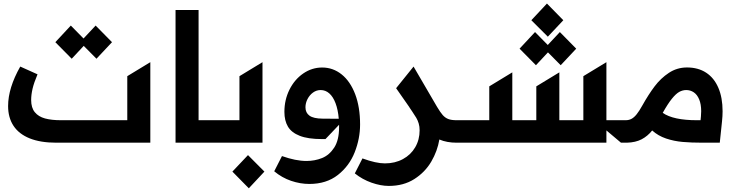

<svg xmlns="http://www.w3.org/2000/svg" viewBox="-20 -796 4106 1071"><path d="M25.2 -204.5Q25.2 -305 93 -424.7L189.3 -381.4Q169.4 -334.5 161.6 -301Q153.8 -267.4 153.8 -237.9Q153.8 -195 174.2 -170.1Q194.6 -145.2 231 -135.3Q267.4 -125.4 320 -125.4H690V-371.1L818.5 -449.2V0H294.4Q206 0 145.8 -24.1Q85.6 -48.3 55.4 -94.1Q25.2 -139.9 25.2 -204.5ZM288.7 -560.7 375 -653.4 446 -581.3 513.5 -653.4 604.8 -560.7 518.1 -468.4 447.1 -540.1 380 -468.4Z M959.2 -740.1H1087.7V-125.4H1194.2V0H959.2Z M1315.7 -125.4V-371.1L1444.2 -449.2V0H1194.2Q1179.7 0 1172.1 -16.3Q1164.4 -32.7 1164.4 -63.6Q1164.4 -93.8 1172.1 -109.6Q1179.7 -125.4 1194.2 -125.4ZM1276.3 161.2 1363.3 69.2 1454.9 161.2 1367.9 254.3Z M1509.6 159.4 1552.9 74.6Q1629.6 101.9 1689.6 101.9Q1735.8 101.9 1776.5 85.6Q1817.1 69.2 1844.3 27.3Q1871.4 -14.6 1871.4 -86.3V-100.1L1795.5 -20.2H1775.9Q1698.2 -20.2 1652 -38.4Q1605.8 -56.5 1586.1 -89.8Q1566.4 -123.2 1566.4 -171.9Q1566.4 -239 1594.6 -295.8Q1622.9 -352.6 1671.3 -386Q1719.8 -419.4 1777.3 -419.4Q1837.7 -419.4 1885.8 -380.9Q1933.9 -342.3 1961.3 -270.4Q1988.6 -198.5 1988.6 -101.6Q1988.6 -23.1 1958.6 53.3Q1928.6 129.6 1864.7 179.9Q1800.8 230.1 1705.3 230.1Q1654.8 230.1 1603.7 212.7Q1552.6 195.3 1509.6 159.4ZM1779.1 -134.2 1869.7 -133.5Q1865.4 -184.3 1851.7 -220.3Q1838.1 -256.4 1816.9 -275Q1795.8 -293.7 1768.5 -293.7Q1745.4 -293.7 1726 -279.7Q1706.7 -265.6 1695.3 -243.3Q1683.9 -220.9 1683.9 -197.4Q1683.9 -166.9 1706.5 -150.7Q1729 -134.6 1779.1 -134.2Z M1959.2 171.2 2001.8 87.7Q2077.4 115.4 2127.1 115.4Q2183.6 115.4 2227.6 91.4Q2271.7 67.5 2296.2 25.4Q2320.7 -16.7 2320.7 -68.9Q2320.7 -90.2 2315.5 -107.4Q2310.4 -124.6 2302.2 -138.5Q2294 -152.3 2279.1 -174.4L2263.5 -197.4L2264.2 -197.1L2189.6 -304L2286.9 -424.7L2418 -199.9Q2436.1 -169.4 2449.6 -154.1Q2463.1 -138.8 2480.6 -132.1Q2498.2 -125.4 2527.3 -125.4H2537.3V0H2527.3Q2472.7 0 2430.8 -17.8Q2420.1 46.5 2385.7 105.5Q2351.2 164.4 2291.2 202.8Q2231.2 241.1 2148.8 241.1Q2103.7 241.1 2052.4 223Q2001.1 204.9 1959.2 171.2Z M3362.6 -68.5V0H2537.3Q2522.7 0 2515.1 -16.3Q2507.5 -32.7 2507.5 -63.6Q2507.5 -93.8 2515.1 -109.6Q2522.7 -125.4 2537.3 -125.4H2709.2V-314.3L2837.7 -392.4V-125.4H2971.6V-314.3L3100.1 -392.4V-125.4H3234V-371.1L3362.6 -449.2V-125.4H3466.6V0H3443.9ZM2943.9 -683.2 3030.9 -776.3 3122.2 -683.2 3035.9 -591.3ZM2964.5 -617.2 3035.5 -545.1 3103 -617.2 3194.2 -524.5 3107.6 -432.2 3036.6 -503.9 2969.5 -432.2 2878.2 -524.5Z M3436.8 -63.6Q3436.8 -93.8 3444.4 -109.6Q3452.1 -125.4 3466.6 -125.4H3469.8Q3488.3 -125.4 3502.8 -133.2Q3517.4 -141 3531.4 -158.6Q3545.5 -176.1 3562.9 -207.4Q3597.3 -268.8 3631.4 -314.1Q3665.5 -359.4 3711.1 -389.6Q3756.7 -419.7 3812.1 -419.7Q3874.3 -419.7 3918.9 -390.6Q3963.4 -361.5 3987 -306.5Q4010.7 -251.4 4010.7 -175.1Q4010.7 -148.4 4007.5 -119L3995 0H3899.9Q3835.2 0 3787.5 -4.3Q3739.7 -8.5 3695.3 -23.4Q3650.9 -38.4 3617.9 -68.2Q3592.7 -36.6 3559.1 -19Q3525.6 -1.4 3476.6 0H3466.6Q3452.1 0 3444.4 -16.3Q3436.8 -32.7 3436.8 -63.6ZM3867.5 -125.4H3887.8L3889.9 -147Q3891.3 -160.2 3891.3 -175.4Q3891.3 -214.8 3880.1 -241.5Q3869 -268.1 3850.1 -280.9Q3831.3 -293.7 3808.2 -293.7Q3787.6 -293.7 3769 -283.4Q3750.4 -273.1 3728 -245.4Q3705.6 -217.7 3676.8 -166.5Q3735.4 -125.4 3867.5 -125.4Z"/></svg>

Font: Riot Sans AR Bold
Style: Regular
Weight: 400
Designer: Bonnie Shaver-Troup, Thomas Jockin
Foundry: Lexend
Version: Version 1.001